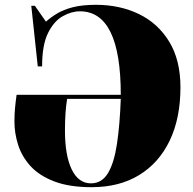

<svg xmlns="http://www.w3.org/2000/svg" viewBox="-20 -764 802 798"><path d="M361 14Q268 14 205.5 -10Q143 -34 107 -73.5Q71 -113 55.5 -161.5Q40 -210 40 -258Q40 -289 42.5 -315.5Q45 -342 49 -370H482Q482 -717 312 -717Q277 -717 240.5 -696.5Q204 -676 179.5 -626.5Q155 -577 155 -488H137L110 -740H125L171 -674Q191 -692 217.5 -708Q244 -724 283 -734Q322 -744 379 -744Q478 -744 557.5 -705.5Q637 -667 683.5 -590.5Q730 -514 730 -401Q730 -273 685.5 -180Q641 -87 558.5 -36.5Q476 14 361 14ZM358 -2Q403 -2 428.5 -44Q454 -86 466 -165Q478 -244 482 -353H259Q250 -299 250 -222Q250 -118 278 -60Q306 -2 358 -2Z"/></svg>

Font: Literata 72pt Black
Style: Regular
Weight: 900
Designer: Latin by Veronika Burian and Jose Scaglione. Greek by Irene Vlachou. Cyrillic by Vera Evstafieva.
Foundry: TypeTogether
Version: Version 3.002